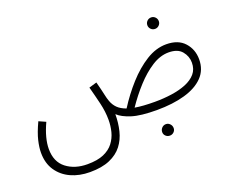

<svg xmlns="http://www.w3.org/2000/svg" viewBox="-120 -743 1440 1181"><g transform="rotate(-20 599.5 -152.0)"><path d="M285 231Q216 231 161 206Q106 181 73.5 133Q41 85 41 16Q41 -18 51.5 -63Q62 -108 92 -172L137 -152Q94 -59 94 11Q94 95 149 137.5Q204 180 287 180Q352 180 393.5 162Q435 144 458.5 113Q482 82 491.5 44.5Q501 7 501 -33Q501 -86 487.5 -143Q474 -200 458 -259L509 -274Q524 -217 530 -188Q536 -159 543 -141Q553 -113 573 -93Q593 -73 629 -60Q677 -136 736 -201.5Q795 -267 860 -307.5Q925 -348 992 -348Q1070 -348 1111 -302.5Q1152 -257 1152 -192Q1152 -123 1108 -77.5Q1064 -32 985 -9.5Q906 13 802 13Q696 13 638 -5.5Q580 -24 552 -51Q552 6 539.5 57Q527 108 497 147Q467 186 415 208.5Q363 231 285 231ZM989 -296Q934 -296 879 -261Q824 -226 772.5 -169.5Q721 -113 677 -48Q729 -39 807 -39Q864 -39 917 -46.5Q970 -54 1012 -71Q1054 -88 1078.5 -116.5Q1103 -145 1103 -188Q1103 -230 1075.5 -263Q1048 -296 989 -296ZM962 -460Q946 -460 935 -471Q924 -482 924 -497Q924 -513 935 -524Q946 -535 962 -535Q977 -535 988 -524Q999 -513 999 -497Q999 -482 988 -471Q977 -460 962 -460ZM823 188Q807 188 796 177.5Q785 167 785 152Q785 136 796 124.5Q807 113 823 113Q838 113 849 124.5Q860 136 860 152Q860 167 849 177.5Q838 188 823 188Z"/></g></svg>

Font: Noto Sans Arabic UI SmCn Lt
Style: Regular
Weight: 300
Width: 4
Designer: Monotype Design Team, Nadine Chahine and Nizar Qandah
Foundry: Monotype Imaging Inc.
Version: Version 2.010; ttfautohint (v1.8.4.7-5d5b)